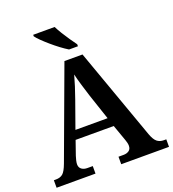

<svg xmlns="http://www.w3.org/2000/svg" viewBox="-163 -1055 1062 1178"><g transform="rotate(-20 368.5 -465.5)"><path d="M3 0V-49H17Q45 -49 62 -63.5Q79 -78 96 -124L314 -714H432L646 -115Q660 -77 677.5 -63Q695 -49 721 -49H737V0H425V-49H459Q479 -49 493.5 -59Q508 -69 508 -91Q508 -102 505 -112.5Q502 -123 499 -132L462 -236H213L181 -144Q177 -132 173.5 -117Q170 -102 170 -92Q170 -71 184.5 -60Q199 -49 222 -49H257V0ZM233 -294H443L387 -461Q375 -499 362.5 -540Q350 -581 342 -616Q333 -583 321 -545Q309 -507 295 -468ZM365 -771Q342 -785 316 -804.5Q290 -824 264.5 -846Q239 -868 218.5 -888Q198 -908 189 -921V-931H329Q340 -909 356.5 -882Q373 -855 391 -829Q409 -803 423 -784V-771Z"/></g></svg>

Font: Noto Nastaliq Urdu SemiBold
Style: Regular
Weight: 600
Version: Version 3.007